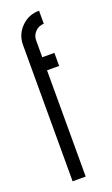

<svg xmlns="http://www.w3.org/2000/svg" viewBox="-107 -520 321 552"><g transform="rotate(-20 53.5 -244.0)"><path d="M15 -414Q15 -446 37.5 -468.5Q60 -491 92 -491V-451Q77 -451 66 -440Q55 -429 55 -414V-362H92V-322H55V3H15Z"/></g></svg>

Font: RIT Chingam
Style: Regular
Weight: 400
Version: Version 1.2.1